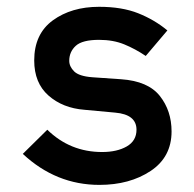

<svg xmlns="http://www.w3.org/2000/svg" viewBox="-20 -532 566 559"><path d="M46.4 -84 117.7 -154.3Q184.1 -89.4 277.3 -89.4Q320.8 -89.4 349.1 -105.7Q377.4 -122.1 377.4 -154.3Q377.4 -198.7 315.4 -204.1L225.6 -212.4Q162.6 -217.3 121.1 -253.9Q79.6 -290.5 79.6 -356Q79.6 -433.1 133.8 -472.7Q188 -512.2 268.6 -512.2Q335 -512.2 382.3 -493.4Q429.7 -474.6 467.3 -443.4L404.3 -369.1Q374 -389.6 341.8 -402.8Q309.6 -416 268.6 -416Q219.7 -416 200.7 -398.7Q181.6 -381.3 181.6 -355Q181.6 -338.4 195.8 -324.2Q210 -310.1 248.5 -307.1L332.5 -301.3Q411.1 -295.9 445.3 -252.7Q479.5 -209.5 479.5 -149.4Q479.5 -74.7 418.5 -34.2Q357.4 6.3 269.5 6.3Q143.1 6.3 46.4 -84Z"/></svg>

Font: Alte DIN 1451 Mittelschrift
Style: Regular
Weight: 400
Designer: Peter Wiegel
Foundry: Peter Wiegel
Version: Version 1.002 September 20, 2019